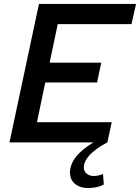

<svg xmlns="http://www.w3.org/2000/svg" viewBox="-20 -720 708 971"><path d="M28 0 177 -700H668L645 -598H272L231 -403H492L471 -303H209L167 -102H545L523 0Q463 32 433.5 64Q404 96 404 127Q404 146 418 158Q432 170 455 170Q467 170 479.5 167Q492 164 501 160L505 213Q489 222 468.5 226.5Q448 231 426 231Q385 231 359.5 210Q334 189 334 153Q334 112 363.5 74Q393 36 453 0Z"/></svg>

Font: Red Hat Text Medium
Style: Italic
Weight: 500
Italic angle: -12°
Designer: Pentagram / MCKL
Foundry: Pentagram / MCKL
Version: Version 1.003; Red Hat Text Medium Italic